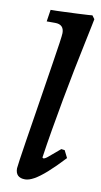

<svg xmlns="http://www.w3.org/2000/svg" viewBox="-86 -776 435 829"><g transform="rotate(10 131.5 -362.0)"><path d="M148 -91Q155 -91 166.5 -100.5Q178 -110 218 -144L233 -142L249 -110Q209 -67 178.5 -40Q148 -13 125.5 -0.5Q103 12 86 12Q44 12 44 -29Q44 -34 49 -68Q54 -102 62 -153.5Q70 -205 80 -267Q90 -329 99.5 -391Q109 -453 117.5 -506Q126 -559 131 -594.5Q136 -630 136 -638Q136 -676 97 -676H60L68 -728Q94 -728 125.5 -729.5Q157 -731 185.5 -732Q214 -733 232 -734.5Q250 -736 250 -736L261 -721Q261 -721 255 -691Q249 -661 238 -609Q227 -557 214 -492Q201 -427 188 -356Q175 -285 163.5 -217.5Q152 -150 144 -94Z"/></g></svg>

Font: Alegreya SemiBold
Style: Italic
Weight: 600
Italic angle: -7°
Designer: Juan Pablo del Peral
Foundry: Huerta Tipografica
Version: Version 2.009